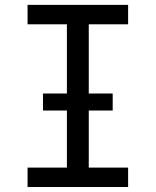

<svg xmlns="http://www.w3.org/2000/svg" viewBox="-20 -752 626 772"><path d="M90.8 0V-78.1H249V-307.6H152.8V-376H249V-654.3H90.8V-732.4H495.1V-654.3H336.9V-376H433.1V-307.6H336.9V-78.1H495.1V0Z"/></svg>

Font: Consola Mono
Style: Book
Weight: 400
Monospace: yes
Version: Version 2.001